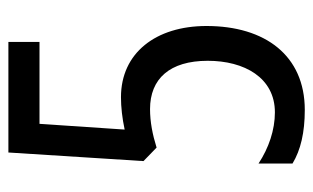

<svg xmlns="http://www.w3.org/2000/svg" viewBox="-168 -586 764 469"><g transform="rotate(-90 214.5 -352.0)"><path d="M211 -439C187 -439 160 -436 132 -430L146 -638H346V-714H76L55 -384L88 -352C120 -362 151 -368 182 -368C256 -368 300 -320 300 -227C300 -138 259 -63 174 -63C131 -63 87 -78 49 -103V-20C82 0 125 10 180 10C313 10 385 -87 385 -230C385 -354 319 -439 211 -439Z"/></g></svg>

Font: Noto Sans Arabic UI XCn
Style: Regular
Weight: 400
Width: 2
Designer: Monotype Design Team, Nadine Chahine and Nizar Qandah
Foundry: Monotype Imaging Inc.
Version: Version 2.010